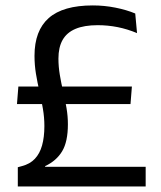

<svg xmlns="http://www.w3.org/2000/svg" viewBox="-20 -670 577 690"><path d="M41 -296 46 -359H454L449 -296ZM141.5 -70.5H503.5V0H44V-69L58.5 -73Q87.5 -80.5 105.2 -99.2Q123 -118 131.2 -147.5Q139.5 -177 139.5 -217Q139.5 -248 134.2 -279Q129 -310 121.8 -341.5Q114.5 -373 109.2 -404.8Q104 -436.5 104 -469.5Q104 -560 155.2 -605.2Q206.5 -650.5 313.5 -650.5Q355 -650.5 395 -642.5Q435 -634.5 466 -621.5L472.5 -551Q438 -565.5 402.8 -572.5Q367.5 -579.5 331 -579.5Q282.5 -579.5 251.2 -566.2Q220 -553 205 -526.5Q190 -500 190 -459.5Q190 -430.5 195 -400.8Q200 -371 207 -341.2Q214 -311.5 219 -282Q224 -252.5 224 -223.5Q224 -160.5 203.2 -126.2Q182.5 -92 143 -73.5Z"/></svg>

Font: Anek Telugu
Style: Regular
Weight: 400
Designer: Omkar Bhoir (Telugu), Yesha Goshar (Latin)
Foundry: Ek Type
Version: Version 1.003